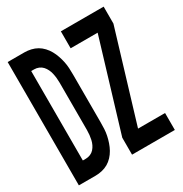

<svg xmlns="http://www.w3.org/2000/svg" viewBox="-171 -863 942 991"><g transform="rotate(-30 300.0 -367.5)"><path d="M331 0V-101L492 -634H331V-735H586V-634L425 -101H586V0ZM14 0V-735H114Q133 -735 152.5 -730.5Q172 -726 188.5 -716.5Q205 -707 218.5 -692.5Q232 -678 241.5 -661Q251 -644 257.5 -625Q264 -606 268 -587Q272 -568 273 -548.5Q274 -529 274 -509V-226Q274 -206 273 -186.5Q272 -167 268 -148Q264 -129 257.5 -110Q251 -91 241.5 -74Q232 -57 218.5 -42.5Q205 -28 188.5 -18.5Q172 -9 152.5 -4.5Q133 0 114 0ZM96 -101H114Q128 -101 141 -106.5Q154 -112 163 -122Q172 -132 178 -144.5Q184 -157 187 -170.5Q190 -184 191.5 -198Q193 -212 193 -226V-509Q193 -523 191.5 -537Q190 -551 187 -564.5Q184 -578 178 -590.5Q172 -603 163 -613Q154 -623 141 -628.5Q128 -634 114 -634H96Z"/></g></svg>

Font: Iosevka Custom Extended
Style: Bold
Weight: 700
Width: 7
Monospace: yes
Designer: Belleve Invis
Foundry: Belleve Invis
Version: Version 11.2.4; ttfautohint (v1.8.4)